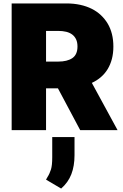

<svg xmlns="http://www.w3.org/2000/svg" viewBox="-20 -747 708 1102"><path d="M654.8 0H440.3L312.5 -240.1H244.3V0H46.9V-727.3H360.8Q403.8 -727.3 440.3 -719.3Q476.9 -711.3 506.6 -696.4Q536.2 -681.5 558.9 -660.2Q581.7 -638.8 597.7 -612.2Q630.7 -556.8 630.7 -480.1Q630.7 -441.1 622.2 -408.6Q613.6 -376.1 597.7 -350Q581.7 -323.9 558.8 -304.2Q535.9 -284.4 507.1 -271.3ZM331 335.2 244.3 284.1Q246.8 279.5 248.9 275.6Q251.1 271.7 253.2 268.1Q259.2 258.9 264 248Q268.8 237.2 272.7 225.1Q279.8 202.1 279.8 155.5V39.8H407.7V143.5Q407.7 206 389.4 253.2Q371.1 300.4 331 335.2ZM313.9 -393.5Q365.8 -393.5 395.2 -413.4Q424.7 -433.6 424.7 -480.1Q424.7 -503.6 417.1 -520.4Q409.4 -537.3 395.2 -548.3Q381 -559.3 360.4 -564.5Q339.8 -569.6 313.9 -569.6H244.3V-393.5Z"/></svg>

Font: Linik Sans Black
Style: Regular
Weight: 900
Designer: Fonts by Rasmus Andersson / Changes by Cristiano Sobral with parts from Marc Monis
Foundry: rsms
Version: Version 3.020; ttfautohint (v1.6)